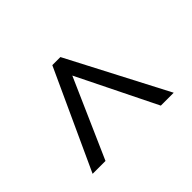

<svg xmlns="http://www.w3.org/2000/svg" viewBox="-115 -734 822 822"><g transform="rotate(45 296.0 -322.5)"><path d="M70 -284V-333L521 -568V-490L162 -313L521 -155V-77Z"/></g></svg>

Font: lkorean25
Style: Book
Weight: 400
Designer: Jelle Bosma - Monotype Design Team
Foundry: Monotype Imaging Inc.
Version: Version 2.003